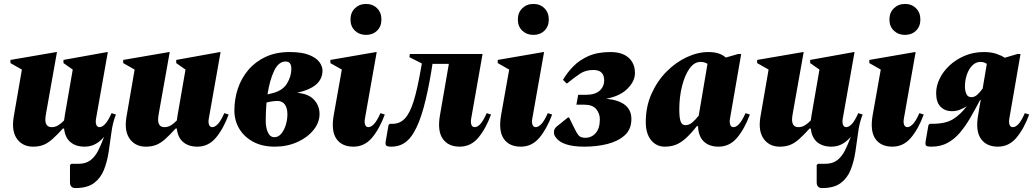

<svg xmlns="http://www.w3.org/2000/svg" viewBox="-20 -734 5245 974"><path d="M148 10Q102 10 74 -20Q46 -50 46 -102Q46 -118 49 -138L91 -381L33 -414V-430L266 -470H269L214 -161Q210 -140 210 -127Q210 -110 217.5 -99.5Q225 -89 243 -89Q260 -89 275.5 -98.5Q291 -108 305 -123Q307 -136 309 -150L349 -381L302 -414V-430L524 -470H527L467 -131Q464 -113 468.5 -101Q473 -89 485 -89Q498 -89 513 -104.5Q528 -120 546 -160L568 -153Q552 -113 545.5 -64Q539 -15 531.5 35Q524 85 507.5 127Q491 169 457 194.5Q423 220 363 220Q335 220 335 191V103L342 97H377Q416 97 439.5 78.5Q463 60 478.5 29Q494 -2 508 -40Q488 -16 463.5 -3Q439 10 409 10Q365 10 337.5 -13Q310 -36 305 -82H299Q268 -48 245.5 -28Q223 -8 200.5 1Q178 10 148 10Z M720 10Q674 10 646 -20Q618 -50 618 -102Q618 -118 621 -138L663 -381L605 -414V-430L838 -470H841L786 -161Q782 -140 782 -127Q782 -110 789.5 -99.5Q797 -89 815 -89Q832 -89 847.5 -98.5Q863 -108 877 -123Q879 -136 881 -150L921 -381L874 -414V-430L1096 -470H1099L1039 -131Q1036 -113 1040.5 -101Q1045 -89 1057 -89Q1070 -89 1085 -104.5Q1100 -120 1118 -160L1140 -153Q1113 -80 1075 -35Q1037 10 981 10Q937 10 909.5 -13Q882 -36 877 -82H871Q840 -48 817.5 -28Q795 -8 772.5 1Q750 10 720 10Z M1601 -156Q1601 -112 1570 -74Q1539 -36 1487.5 -13Q1436 10 1374 10Q1310 10 1264 -15Q1218 -40 1193.5 -81.5Q1169 -123 1169 -173Q1169 -231 1186.5 -284Q1204 -337 1239.5 -379Q1275 -421 1327.5 -445.5Q1380 -470 1449 -470Q1511 -470 1547.5 -455.5Q1584 -441 1600 -419.5Q1616 -398 1616 -376Q1616 -335 1585.5 -307Q1555 -279 1487 -263Q1544 -259 1572.5 -228.5Q1601 -198 1601 -156ZM1429 -422Q1393 -422 1370.5 -374.5Q1348 -327 1337 -255L1361 -261Q1414 -274 1436 -310.5Q1458 -347 1458 -385Q1458 -422 1429 -422ZM1372 -38Q1392 -38 1407 -56Q1422 -74 1430 -101Q1438 -128 1438 -154Q1438 -186 1425 -204Q1412 -222 1386 -222Q1376 -222 1366 -220.5Q1356 -219 1345 -217L1332 -214Q1328 -169 1328 -120Q1328 -87 1339 -62.5Q1350 -38 1372 -38Z M1837 -557Q1803 -557 1780.5 -578.5Q1758 -600 1758 -635Q1758 -670 1780.5 -692Q1803 -714 1837 -714Q1871 -714 1893 -692Q1915 -670 1915 -635Q1915 -600 1893 -578.5Q1871 -557 1837 -557ZM1773 10Q1714 10 1686.5 -30Q1659 -70 1673 -150L1714 -381L1656 -414V-430L1888 -470H1891L1831 -131Q1828 -113 1832.5 -101Q1837 -89 1849 -89Q1862 -89 1877 -104.5Q1892 -120 1910 -160L1932 -153Q1905 -80 1867 -35Q1829 10 1773 10Z M2312 10Q2254 10 2226 -30Q2198 -70 2212 -150L2257 -410H2174L2169 -378Q2150 -263 2128.5 -186Q2107 -109 2080 -63Q2058 -25 2030 -7.5Q2002 10 1966 10Q1944 10 1939 4Q1934 -2 1937 -19L1951 -100L1958 -106H1972Q2009 -106 2034.5 -133.5Q2060 -161 2078.5 -221Q2097 -281 2114 -378L2120 -412L2057 -444L2059 -460H2428L2370 -131Q2367 -113 2371.5 -101Q2376 -89 2388 -89Q2402 -89 2416.5 -104.5Q2431 -120 2449 -160L2471 -153Q2444 -80 2406 -35Q2368 10 2312 10Z M2686 -557Q2652 -557 2629.5 -578.5Q2607 -600 2607 -635Q2607 -670 2629.5 -692Q2652 -714 2686 -714Q2720 -714 2742 -692Q2764 -670 2764 -635Q2764 -600 2742 -578.5Q2720 -557 2686 -557ZM2622 10Q2563 10 2535.5 -30Q2508 -70 2522 -150L2563 -381L2505 -414V-430L2737 -470H2740L2680 -131Q2677 -113 2681.5 -101Q2686 -89 2698 -89Q2711 -89 2726 -104.5Q2741 -120 2759 -160L2781 -153Q2754 -80 2716 -35Q2678 10 2622 10Z M2945 10Q2830 10 2798 -39Q2792 -48 2791 -53.5Q2790 -59 2790 -64Q2790 -81 2805 -93L2861 -138H2867L2889 -93Q2905 -59 2915.5 -47Q2926 -35 2949 -35Q2981 -35 3002 -59Q3023 -83 3023 -129Q3023 -158 3004.5 -180.5Q2986 -203 2943 -203H2904L2913 -253H2951Q2999 -253 3022 -274Q3045 -295 3045 -327Q3045 -351 3032 -365Q3019 -379 2990 -379Q2951 -379 2923 -360.5Q2895 -342 2857 -311H2854L2836 -329Q2856 -364 2887.5 -396.5Q2919 -429 2965 -449.5Q3011 -470 3077 -470Q3136 -470 3168.5 -441.5Q3201 -413 3201 -363Q3201 -322 3163 -284Q3125 -246 3055 -233Q3183 -221 3183 -130Q3183 -78 3149 -47.5Q3115 -17 3061 -3.5Q3007 10 2945 10Z M3352 10Q3310 10 3283 -23Q3256 -56 3256 -115Q3256 -193 3285 -258Q3314 -323 3361 -370.5Q3408 -418 3464 -444Q3520 -470 3574 -470Q3631 -470 3662 -442L3724 -460H3740L3683 -131Q3680 -113 3684.5 -101Q3689 -89 3701 -89Q3714 -89 3729 -104.5Q3744 -120 3762 -160L3784 -153Q3757 -80 3719 -35Q3681 10 3625 10Q3578 10 3550.5 -16Q3523 -42 3521 -94H3515Q3484 -55 3459 -32.5Q3434 -10 3409 0Q3384 10 3352 10ZM3426 -178Q3426 -136 3433 -117.5Q3440 -99 3457 -99Q3475 -99 3491 -112Q3507 -125 3525 -148V-150L3569 -410Q3554 -420 3534 -420Q3502 -420 3478 -386.5Q3454 -353 3440 -297.5Q3426 -242 3426 -178Z M3936 10Q3890 10 3862 -20Q3834 -50 3834 -102Q3834 -118 3837 -138L3879 -381L3821 -414V-430L4054 -470H4057L4002 -161Q3998 -140 3998 -127Q3998 -110 4005.5 -99.5Q4013 -89 4031 -89Q4048 -89 4063.5 -98.5Q4079 -108 4093 -123Q4095 -136 4097 -150L4137 -381L4090 -414V-430L4312 -470H4315L4255 -131Q4252 -113 4256.5 -101Q4261 -89 4273 -89Q4286 -89 4301 -104.5Q4316 -120 4334 -160L4356 -153Q4340 -113 4333.5 -64Q4327 -15 4319.5 35Q4312 85 4295.5 127Q4279 169 4245 194.5Q4211 220 4151 220Q4123 220 4123 191V103L4130 97H4165Q4204 97 4227.5 78.5Q4251 60 4266.5 29Q4282 -2 4296 -40Q4276 -16 4251.5 -3Q4227 10 4197 10Q4153 10 4125.5 -13Q4098 -36 4093 -82H4087Q4056 -48 4033.5 -28Q4011 -8 3988.5 1Q3966 10 3936 10Z M4571 -557Q4537 -557 4514.5 -578.5Q4492 -600 4492 -635Q4492 -670 4514.5 -692Q4537 -714 4571 -714Q4605 -714 4627 -692Q4649 -670 4649 -635Q4649 -600 4627 -578.5Q4605 -557 4571 -557ZM4507 10Q4448 10 4420.5 -30Q4393 -70 4407 -150L4448 -381L4390 -414V-430L4622 -470H4625L4565 -131Q4562 -113 4566.5 -101Q4571 -89 4583 -89Q4596 -89 4611 -104.5Q4626 -120 4644 -160L4666 -153Q4639 -80 4601 -35Q4563 10 4507 10Z M4808 -170Q4774 -170 4751.5 -192.5Q4729 -215 4729 -262Q4729 -298 4746.5 -334.5Q4764 -371 4796.5 -401.5Q4829 -432 4873.5 -451Q4918 -470 4971 -470Q5008 -470 5034.5 -461Q5061 -452 5077 -441L5141 -460H5157L5100 -131Q5097 -113 5101.5 -101Q5106 -89 5118 -89Q5132 -89 5146.5 -104.5Q5161 -120 5179 -160L5201 -153Q5174 -80 5136 -35Q5098 10 5042 10Q4984 10 4956 -30Q4928 -70 4942 -150L4955 -227H4952Q4928 -181 4903.5 -138.5Q4879 -96 4851 -62.5Q4823 -29 4787.5 -9.5Q4752 10 4705 10Q4682 10 4677.5 4Q4673 -2 4676 -19L4690 -100L4697 -106H4711Q4776 -106 4814 -129Q4852 -152 4884 -195Q4867 -184 4848.5 -177Q4830 -170 4808 -170ZM4875 -295Q4875 -273 4882.5 -257Q4890 -241 4908 -241Q4923 -241 4936.5 -252.5Q4950 -264 4965 -285L4986 -410Q4972 -420 4954 -420Q4930 -420 4912 -401.5Q4894 -383 4884.5 -354.5Q4875 -326 4875 -295Z"/></svg>

Font: Spectral ExtraBold
Style: Italic
Weight: 800
Italic angle: -10°
Designer: Jean-Baptiste Levee
Foundry: Production Type
Version: Version 2.001